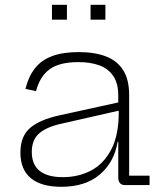

<svg xmlns="http://www.w3.org/2000/svg" viewBox="-20 -748 658 776"><path d="M484.5 0Q471.5 0 464.8 -8Q458 -16 458 -30.5V-222L462 -235L460 -294L458 -319V-361Q458 -410.5 438.2 -440.2Q418.5 -470 382.5 -483.5Q346.5 -497 297 -497Q220 -497 180.5 -468Q141 -439 125.5 -379.5L83 -389Q95 -438.5 121 -471.8Q147 -505 190.5 -521.2Q234 -537.5 298 -537.5Q362.5 -537.5 408.2 -520Q454 -502.5 478 -464.2Q502 -426 502 -363.5V-38H584.5V0ZM227.5 7Q147 7 104.8 -27.8Q62.5 -62.5 62.5 -131.5Q62.5 -197 101.5 -230.8Q140.5 -264.5 221 -282L472 -337V-303.5L228 -248Q168.5 -235 138.5 -209Q108.5 -183 108.5 -134Q108.5 -82.5 140.5 -57.2Q172.5 -32 234 -32Q297.5 -32 348.8 -59.2Q400 -86.5 430 -144.5Q460 -202.5 460 -294L471.5 -175H455.5Q441.5 -92 383.2 -42.5Q325 7 227.5 7ZM190 -728.5H250.5V-668.5H190ZM346 -728.5H406V-668.5H346Z"/></svg>

Font: Hepta Slab ExtraLight Light
Style: Regular
Weight: 300
Version: Version 1.100